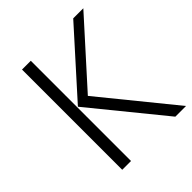

<svg xmlns="http://www.w3.org/2000/svg" viewBox="-190 -806 928 928"><g transform="rotate(-45 273.5 -342.5)"><path d="M171 0H111V-685H171ZM547 0H474L175 -367L461 -685H530L246 -370Z"/></g></svg>

Font: Trujillo Light
Style: Regular
Weight: 300
Designer: Fira Sans original fonts by bBox Type GmbH, Carrois Corporate GbR, & Edenspiekermann AG / Changes by Cristiano Sobral
Foundry: Fira Sans original fonts by bBox Type GmbH, Carrois Corporate GbR, & Edenspiekermann AG / Changes by Cristiano Sobral
Version: Version 4.301;July 28, 2020;FontCreator 13.0.0.2655 64-bit